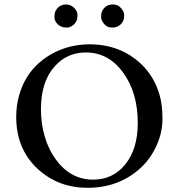

<svg xmlns="http://www.w3.org/2000/svg" viewBox="-20 -852 823 884"><path d="M168.5 -348.6Q168.5 -281.7 186.3 -222.2Q204.1 -162.6 236.3 -118.7Q304.2 -24.9 408.7 -24.9Q499 -24.9 555.7 -93.8Q614.3 -165 614.3 -285.6Q614.3 -424.3 547.9 -516.6Q480.5 -610.4 375.5 -610.4Q287.6 -610.4 230.5 -544.9Q168.5 -475.1 168.5 -348.6ZM54.7 -313.5Q54.7 -366.7 68.1 -413.6Q81.5 -460.4 105 -497.8Q128.4 -535.2 160.6 -563.2Q192.9 -591.3 230.5 -610.4Q306.2 -647.9 392.6 -647.9Q533.2 -647.9 628.9 -558.1Q691.4 -499.5 715.8 -411.1Q728 -367.2 728 -304.4Q728 -241.7 700.4 -180.9Q672.9 -120.1 625.5 -77.1Q526.4 12.7 382.8 12.7Q249 12.7 154.8 -73.2Q54.7 -165 54.7 -313.5ZM321.3 -815.9Q336.9 -800.3 336.9 -783.7Q336.9 -767.1 332.8 -757.3Q328.6 -747.6 321.3 -740.2Q305.2 -725.1 288.8 -725.1Q272.5 -725.1 262.7 -729.2Q252.9 -733.4 245.6 -740.2Q230.5 -755.9 230.5 -772.5Q230.5 -789.1 234.6 -798.8Q238.8 -808.6 245.8 -815.9Q252.9 -823.2 262.7 -827.4Q272.5 -831.5 283.4 -831.5Q294.4 -831.5 304.2 -827.4Q314 -823.2 321.3 -815.9ZM498 -831.5Q520.5 -831.5 531.7 -820.3Q551.8 -800.3 551.8 -783.7Q551.8 -767.1 547.6 -757.3Q543.5 -747.6 536.1 -740.2Q520 -725.1 498 -725.1Q476.1 -725.1 464.8 -736.3Q445.3 -755.9 445.3 -772.5Q445.3 -789.1 449.5 -798.8Q453.6 -808.6 460.4 -815.9Q475.6 -831.5 498 -831.5Z"/></svg>

Font: RadleyRegular
Style: Regular
Weight: 400
Designer: vernon adams
Foundry: vernon adams
Version: Version 1.000;PS 001.001;hotconv 1.0.56